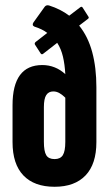

<svg xmlns="http://www.w3.org/2000/svg" viewBox="-20 -709 417 735"><path d="M189 6Q111 6 69.5 -37.5Q28 -81 28 -165V-306Q28 -460 142 -460Q167 -460 189.5 -451Q212 -442 230 -425Q228 -462 221 -492Q214 -522 199 -545L145 -503Q140 -499 136 -504L114 -538Q111 -543 116 -548L161 -583Q141 -598 112 -607Q101 -612 108 -623L151 -683Q157 -691 168 -688Q212 -674 245 -649L287 -681Q293 -686 297 -679L318 -646Q322 -641 317 -637L283 -611Q317 -569 333 -509.5Q349 -450 349 -375V-165Q349 -81 307.5 -37.5Q266 6 189 6ZM148 -166Q148 -130 157 -115Q166 -100 189 -100Q211 -100 220.5 -115Q230 -130 230 -166V-335Q220 -345 208.5 -352Q197 -359 184 -359Q166 -359 157 -345Q148 -331 148 -299Z"/></svg>

Font: Sofia Sans Extra Condensed ExtraBold
Style: Regular
Weight: 800
Designer: Botio Nikoltchev, Ani Petrova
Foundry: lettersoup
Version: Version 4.101; ttfautohint (v1.8.4.7-5d5b)